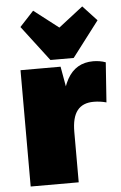

<svg xmlns="http://www.w3.org/2000/svg" viewBox="-56 -849 560 888"><g transform="rotate(-5 224.0 -404.5)"><path d="M50 -540H236L273 -332V0H50ZM228 -274Q228 -410 267.5 -481Q307 -552 388 -552Q403 -552 418 -549.5Q433 -547 446 -542L433 -357Q404 -365 374 -365Q323 -365 298 -333Q273 -301 273 -234ZM425 -739 300 -575H192L67 -739L132 -809L321 -663H172L360 -809Z"/></g></svg>

Font: Pathway Extreme Condensed Black
Style: Regular
Weight: 900
Width: 3
Version: Version 1.001;gftools[0.9.26]